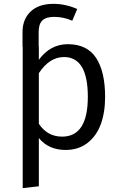

<svg xmlns="http://www.w3.org/2000/svg" viewBox="-20 -768 631 999"><path d="M333 -538.1Q433.1 -538.1 480 -466.6Q526.9 -395 526.9 -264.2Q526.9 -182.6 504.2 -121.1Q481.4 -59.6 434.6 -23.7Q387.7 12.2 321.8 12.2Q232.4 12.2 182.1 -49.8V201.2L98.1 210.9V-524.9H97.2V-601.1Q97.2 -668 139.4 -708Q181.6 -748 257.8 -748Q320.8 -748 381.8 -721.2L356 -660.2Q310.5 -680.2 262.2 -680.2Q219.2 -680.2 200.2 -661.4Q181.2 -642.6 181.2 -602.1V-525.9H182.1V-457Q241.7 -538.1 333 -538.1ZM303.2 -57.1Q437 -57.1 437 -264.2Q437 -471.2 313 -471.2Q237.3 -471.2 182.1 -387.2V-124Q226.6 -57.1 303.2 -57.1Z"/></svg>

Font: Fira Sans Book
Style: Regular
Weight: 350
Designer: Carrois Corporate & Edenspiekermann AG
Foundry: Carrois Corporate GbR & Edenspiekermann AG
Version: Version 4.203;PS 004.203;hotconv 1.0.88;makeotf.lib2.5.64775